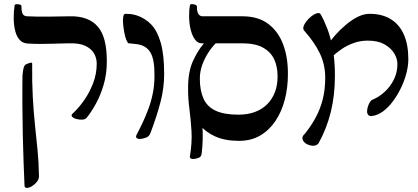

<svg xmlns="http://www.w3.org/2000/svg" viewBox="-20 -671 2027 931"><path d="M401 -101Q395 -92 380 -91Q365 -90 350.5 -94Q336 -98 329.5 -105.5Q323 -113 334 -122Q362 -148 388 -185Q414 -222 431.5 -267.5Q449 -313 449 -363Q449 -389 436 -412Q423 -435 393 -449Q363 -463 310 -461Q270 -460 236 -459Q202 -458 172.5 -458Q143 -458 114 -460Q91 -461 76 -477Q61 -493 54 -520Q47 -547 46.5 -580Q46 -613 51 -646Q52 -650 60 -650.5Q68 -651 76 -649Q84 -647 84 -641Q84 -616 89.5 -604.5Q95 -593 111 -592Q135 -591 160.5 -590.5Q186 -590 223 -590.5Q260 -591 318 -592Q365 -593 399 -580Q433 -567 455 -541Q477 -515 487.5 -473.5Q498 -432 498 -374Q498 -313 483 -261.5Q468 -210 445.5 -169Q423 -128 401 -101ZM112 240Q105 240 102.5 238Q100 236 99 231Q97 184 94.5 120.5Q92 57 90.5 -16Q89 -89 88.5 -163Q88 -237 89 -304Q91 -330 95 -343.5Q99 -357 110 -361L131 -368L136 -364Q135 -273 139 -200.5Q143 -128 149.5 -66Q156 -4 162 56.5Q168 117 169 183Q169 198 159 210.5Q149 223 135.5 231.5Q122 240 112 240Z M656 3Q650 3 643.5 -1Q637 -5 642 -17Q657 -45 672 -77Q687 -109 700 -144Q713 -179 721 -218.5Q729 -258 729 -303Q730 -382 709.5 -416.5Q689 -451 643 -457Q634 -458 624.5 -459Q615 -460 604 -461Q599 -462 593 -476.5Q587 -491 583 -512Q579 -533 577 -554.5Q575 -576 577.5 -590Q580 -604 588 -604Q599 -604 611 -603Q623 -602 641 -597Q684 -583 713.5 -552Q743 -521 759.5 -463.5Q776 -406 776 -313Q776 -243 758 -175Q740 -107 710 -27Q704 -9 686.5 -3Q669 3 656 3Z M941 -259Q942 -230 949.5 -177Q957 -124 961.5 -59.5Q966 5 958 72Q957 89 943 94.5Q929 100 916 100Q909 100 904.5 97Q900 94 901 87Q912 19 908.5 -37Q905 -93 898.5 -142Q892 -191 892 -236ZM1139 12Q1071 12 1023.5 -9.5Q976 -31 947 -67Q918 -103 905 -149Q892 -195 892 -245Q892 -322 915 -373.5Q938 -425 969 -461H957Q940 -461 926.5 -478Q913 -495 905 -525.5Q897 -556 897 -595Q897 -612 898 -623Q899 -634 901 -646Q902 -651 910.5 -651Q919 -651 927 -648Q935 -645 935 -638Q935 -614 942 -603.5Q949 -593 960 -592Q1009 -592 1059.5 -592Q1110 -592 1156 -592Q1232 -592 1281 -555Q1330 -518 1353.5 -454Q1377 -390 1376 -310Q1376 -246 1361 -188Q1346 -130 1316 -85Q1286 -40 1242 -14Q1198 12 1139 12ZM1136 -115Q1181 -115 1216 -128Q1251 -141 1275.5 -165.5Q1300 -190 1313 -224Q1326 -258 1326 -300Q1326 -349 1309 -384.5Q1292 -420 1254.5 -440.5Q1217 -461 1154 -461H1026Q1007 -442 989.5 -415Q972 -388 960.5 -356Q949 -324 949 -289Q949 -233 966.5 -193.5Q984 -154 1025 -134.5Q1066 -115 1136 -115Z M1787 -109Q1774 -106 1767 -112.5Q1760 -119 1760 -130Q1760 -142 1764 -154.5Q1768 -167 1774 -176.5Q1780 -186 1787 -188Q1817 -200 1844.5 -225Q1872 -250 1889.5 -284.5Q1907 -319 1907 -361Q1907 -387 1891 -413Q1875 -439 1843.5 -456.5Q1812 -474 1764 -474Q1727 -474 1695 -462.5Q1663 -451 1636.5 -433Q1610 -415 1589 -394Q1583 -388 1576.5 -394Q1570 -400 1565.5 -410Q1561 -420 1560 -427Q1560 -435 1571.5 -455Q1583 -475 1605 -500Q1627 -525 1655 -549Q1683 -573 1713 -588.5Q1743 -604 1772 -604Q1833 -604 1875 -578Q1917 -552 1938.5 -503Q1960 -454 1960 -384Q1960 -352 1950.5 -315.5Q1941 -279 1924 -244Q1907 -209 1885 -179.5Q1863 -150 1838 -131.5Q1813 -113 1787 -109ZM1525 23Q1518 33 1506 35Q1494 37 1480.5 33Q1467 29 1457.5 20.5Q1448 12 1446.5 0.5Q1445 -11 1458 -22Q1490 -62 1512 -103.5Q1534 -145 1545.5 -191.5Q1557 -238 1557 -294Q1557 -358 1531 -412Q1505 -466 1457 -520Q1448 -529 1451.5 -541.5Q1455 -554 1466 -568Q1477 -582 1490.5 -592.5Q1504 -603 1516.5 -606.5Q1529 -610 1534 -603Q1551 -574 1567 -532.5Q1583 -491 1593.5 -434.5Q1604 -378 1604 -305Q1604 -209 1584 -128Q1564 -47 1525 23Z"/></svg>

Font: Noto Rashi Hebrew Medium
Style: Regular
Weight: 500
Version: Version 1.006